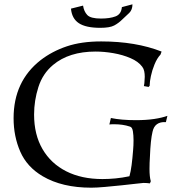

<svg xmlns="http://www.w3.org/2000/svg" viewBox="-20 -864 839 890"><path d="M403 6Q268 6 178 -47Q105 -90 74 -161Q43 -232 43 -316Q43 -487 168 -585Q221 -626 289 -649Q357 -672 449 -672Q609 -672 729 -625L724 -611Q708 -594 696.5 -566Q685 -538 679.5 -511.5Q674 -485 674 -471V-467L669 -461L647 -465Q650 -479 650 -491Q650 -496 650.5 -500Q651 -504 651 -508Q651 -522 648.5 -534Q646 -546 639 -555Q621 -579 585 -594.5Q549 -610 506 -617.5Q463 -625 423 -625Q300 -625 226 -563Q178 -523 158 -460.5Q138 -398 138 -333Q138 -240 177 -173Q216 -106 287 -70Q358 -34 455 -34Q484 -34 515.5 -37Q547 -40 580 -47Q586 -68 590 -98.5Q594 -129 597 -168Q598 -179 598.5 -190.5Q599 -202 599 -214Q599 -237 596 -255.5Q593 -274 583 -277Q565 -283 547 -285.5Q529 -288 511 -288Q505 -288 499 -288Q493 -288 487 -287L494 -317Q518 -312 547 -309.5Q576 -307 610 -307Q658 -307 694.5 -312.5Q731 -318 756 -327L749 -298Q697 -301 687 -253Q678 -216 675 -138Q674 -124 673.5 -109.5Q673 -95 673 -81Q673 -44 679 -24L675 -14Q667 -15 660 -15.5Q653 -16 645 -16Q640 -16 611.5 -12.5Q583 -9 544 -5Q505 -1 466.5 2.5Q428 6 403 6ZM445 -735Q378 -735 345.5 -756.5Q313 -778 309 -824L365 -838Q369 -811 384.5 -794.5Q400 -778 448 -778Q489 -778 515.5 -788Q542 -798 545 -831L594 -844Q594 -819 579.5 -804.5Q565 -790 546 -773Q530 -757 509.5 -746Q489 -735 445 -735Z"/></svg>

Font: Luxurious Roman
Style: Regular
Weight: 400
Designer: Robert E. Leuschke
Foundry: Robert E. Leuschke
Version: Version 1.010; ttfautohint (v1.8.3)